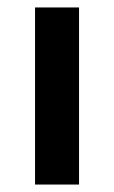

<svg xmlns="http://www.w3.org/2000/svg" viewBox="-20 -495 306 515"><path d="M74 0V-475H192V0Z"/></svg>

Font: Mukta Vaani SemiBold
Style: Regular
Weight: 600
Designer: Noopur Datye, Girish Dalvi, Yashodeep Gholap, Pallavi Karambelkar
Foundry: Ek Type
Version: Version 2.538;PS 1.000;hotconv 16.6.51;makeotf.lib2.5.65220;